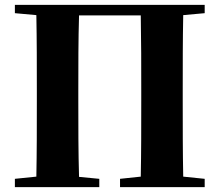

<svg xmlns="http://www.w3.org/2000/svg" viewBox="-20 -767 901 787"><path d="M41 -713 129 -705C131 -602 131 -499 131 -395V-353C131 -245 131 -143 129 -43L41 -34V0H387V-34L304 -42C301 -145 301 -247 301 -355V-395C301 -499 301 -603 304 -704H557C559 -601 559 -499 559 -395V-355C559 -246 559 -143 557 -43L472 -34V0H819V-34L731 -43C729 -145 729 -247 729 -353V-395C729 -499 729 -603 731 -705L819 -713V-747H41Z"/></svg>

Font: Noto Serif SC Black
Style: Regular
Weight: 900
Designer: Ryoko NISHIZUKA 西塚涼子 (kana & ideographs); Frank Grießhammer (Latin, Greek & Cyrillic); Wenlong ZHANG 张文龙 (bopomofo); San
Foundry: Adobe
Version: Version 2.001;hotconv 1.1.0;makeotfexe 2.6.0